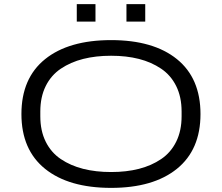

<svg xmlns="http://www.w3.org/2000/svg" viewBox="-20 -891 1067 923"><path d="M349.1 -787.1V-871.1H439V-787.1ZM587.9 -787.1V-871.1H678.2V-787.1ZM514.2 12.2Q310.5 12.2 196.8 -79.3Q83 -170.9 83 -342.8Q83 -515.1 196.8 -606.7Q310.5 -698.2 514.2 -698.2Q717.3 -698.2 830.6 -606.7Q943.8 -515.1 943.8 -342.8Q943.8 -170.9 830.3 -79.3Q716.8 12.2 514.2 12.2ZM853 -332V-355Q853 -424.8 827.1 -477.1Q801.3 -529.3 754.6 -560.8Q708 -592.3 647.9 -607.7Q587.9 -623 514.2 -623Q440.4 -623 379.9 -607.7Q319.3 -592.3 272.5 -560.8Q225.6 -529.3 199.7 -477.1Q173.8 -424.8 173.8 -355V-332Q173.8 -262.2 199.7 -210Q225.6 -157.7 272.5 -126.2Q319.3 -94.7 379.9 -79.3Q440.4 -64 514.2 -64Q587.9 -64 647.9 -79.3Q708 -94.7 754.6 -126.2Q801.3 -157.7 827.1 -210Q853 -262.2 853 -332Z"/></svg>

Font: Archivo Expanded Light
Style: Regular
Weight: 300
Width: 7
Designer: Hector Gatti
Foundry: Omnibus-Type
Version: Version 2.001